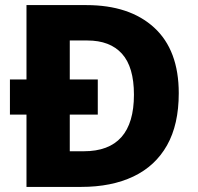

<svg xmlns="http://www.w3.org/2000/svg" viewBox="-20 -734 777 754"><path d="M319 -714Q489 -714 585.5 -625.5Q682 -537 682 -368Q682 -245 636 -163.5Q590 -82 504 -41Q418 0 299 0H84V-284H19V-422H84V-714ZM323 -575H254V-422H364V-284H254V-140H309Q506 -140 506 -362Q506 -471 459 -523Q412 -575 323 -575Z"/></svg>

Font: Noto Sans Bengali ExtraBold
Style: Regular
Weight: 800
Designer: Jelle Bosma - Monotype Design Team
Foundry: Monotype Imaging Inc.
Version: Version 2.003; ttfautohint (v1.8.4.7-5d5b)